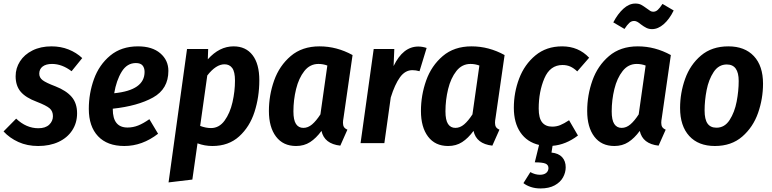

<svg xmlns="http://www.w3.org/2000/svg" viewBox="-40 -806 4346 1081"><path d="M423 -479 363 -405Q309 -446 253 -446Q219 -446 200 -431.5Q181 -417 181 -391Q181 -369 200 -354.5Q219 -340 272 -320Q333 -296 363.5 -260.5Q394 -225 394 -168Q394 -114 366.5 -72Q339 -30 289.5 -7Q240 16 175 16Q113 16 63.5 -6.5Q14 -29 -20 -66L51 -138Q108 -84 176 -84Q216 -84 237 -104Q258 -124 258 -152Q258 -180 239.5 -196Q221 -212 167 -233Q105 -256 76.5 -289.5Q48 -323 48 -377Q48 -422 72.5 -460.5Q97 -499 143 -522Q189 -545 250 -545Q302 -545 346 -527.5Q390 -510 423 -479Z M908 -407Q908 -305 821.5 -257Q735 -209 595 -194V-191Q595 -88 678 -88Q709 -88 738 -99.5Q767 -111 801 -135L850 -53Q761 16 660 16Q564 16 512 -39Q460 -94 460 -193Q460 -280 489 -360.5Q518 -441 580.5 -493Q643 -545 737 -545Q817 -545 862.5 -506Q908 -467 908 -407ZM774 -401Q774 -424 762.5 -437.5Q751 -451 725 -451Q675 -451 645 -402Q615 -353 603 -281Q774 -298 774 -401Z M1013 -530H1132L1130 -472Q1195 -545 1275 -545Q1344 -545 1382 -495.5Q1420 -446 1420 -354Q1420 -260 1393 -176Q1366 -92 1306.5 -38Q1247 16 1156 16Q1112 16 1072 1L1043 205L909 221ZM1283 -352Q1283 -402 1267.5 -423Q1252 -444 1224 -444Q1176 -444 1127 -381L1087 -97Q1119 -85 1148 -85Q1194 -85 1224.5 -127Q1255 -169 1269 -230.5Q1283 -292 1283 -352Z M1945 -496 1894 -142Q1891 -126 1891 -115Q1891 -100 1896.5 -91Q1902 -82 1916 -76L1876 14Q1786 4 1770 -69Q1740 -28 1706 -6Q1672 16 1627 16Q1554 16 1514 -37Q1474 -90 1474 -181Q1474 -270 1503.5 -353Q1533 -436 1597 -490.5Q1661 -545 1759 -545Q1856 -545 1945 -496ZM1612 -179Q1612 -130 1626.5 -108Q1641 -86 1668 -86Q1694 -86 1717 -105.5Q1740 -125 1764 -162L1803 -437Q1779 -446 1753 -446Q1705 -446 1673.5 -406Q1642 -366 1627 -304.5Q1612 -243 1612 -179Z M2362 -536 2322 -405Q2301 -411 2282 -411Q2241 -411 2212 -371Q2183 -331 2160 -257L2124 0H1990L2064 -530H2180L2176 -434Q2229 -544 2315 -544Q2338 -544 2362 -536Z M2801 -496 2750 -142Q2747 -126 2747 -115Q2747 -100 2752.5 -91Q2758 -82 2772 -76L2732 14Q2642 4 2626 -69Q2596 -28 2562 -6Q2528 16 2483 16Q2410 16 2370 -37Q2330 -90 2330 -181Q2330 -270 2359.5 -353Q2389 -436 2453 -490.5Q2517 -545 2615 -545Q2712 -545 2801 -496ZM2468 -179Q2468 -130 2482.5 -108Q2497 -86 2524 -86Q2550 -86 2573 -105.5Q2596 -125 2620 -162L2659 -437Q2635 -446 2609 -446Q2561 -446 2529.5 -406Q2498 -366 2483 -304.5Q2468 -243 2468 -179Z M3071 15 3065 53Q3105 57 3125 79Q3145 101 3145 136Q3145 165 3130 192.5Q3115 220 3083 237.5Q3051 255 3003 255Q2973 255 2948 246.5Q2923 238 2907 225L2946 163Q2973 178 3000 178Q3021 178 3034 168.5Q3047 159 3048 141Q3048 122 3031 115Q3014 108 2971 108L2995 10Q2927 -6 2890 -60.5Q2853 -115 2853 -199Q2853 -285 2883 -364Q2913 -443 2974.5 -494Q3036 -545 3125 -545Q3217 -545 3277 -481L3210 -404Q3190 -423 3170.5 -431.5Q3151 -440 3127 -440Q3057 -440 3025 -365Q2993 -290 2993 -195Q2993 -141 3012.5 -117Q3032 -93 3069 -93Q3093 -93 3114 -101.5Q3135 -110 3164 -129L3214 -43Q3146 9 3071 15Z M3737 -496 3686 -142Q3683 -126 3683 -115Q3683 -100 3688.5 -91Q3694 -82 3708 -76L3668 14Q3578 4 3562 -69Q3532 -28 3498 -6Q3464 16 3419 16Q3346 16 3306 -37Q3266 -90 3266 -181Q3266 -270 3295.5 -353Q3325 -436 3389 -490.5Q3453 -545 3551 -545Q3648 -545 3737 -496ZM3404 -179Q3404 -130 3418.5 -108Q3433 -86 3460 -86Q3486 -86 3509 -105.5Q3532 -125 3556 -162L3595 -437Q3571 -446 3545 -446Q3497 -446 3465.5 -406Q3434 -366 3419 -304.5Q3404 -243 3404 -179ZM3568 -669Q3556 -679 3547.5 -683.5Q3539 -688 3530 -688Q3515 -688 3503 -677Q3491 -666 3476 -643L3413 -680Q3438 -728 3470 -757Q3502 -786 3537 -786Q3557 -786 3570 -779Q3583 -772 3602 -758Q3615 -748 3622 -744Q3629 -740 3638 -740Q3652 -740 3663.5 -750.5Q3675 -761 3690 -784L3753 -747Q3729 -698 3697 -670Q3665 -642 3631 -642Q3614 -642 3599.5 -649Q3585 -656 3568 -669Z M3789 -198Q3789 -283 3817.5 -362.5Q3846 -442 3907 -493.5Q3968 -545 4061 -545Q4153 -545 4204.5 -490Q4256 -435 4256 -335Q4256 -250 4228 -170Q4200 -90 4139 -37Q4078 16 3985 16Q3892 16 3840.5 -40.5Q3789 -97 3789 -198ZM4119 -350Q4119 -443 4052 -443Q4006 -443 3978 -400.5Q3950 -358 3938.5 -299Q3927 -240 3927 -184Q3927 -134 3943.5 -110.5Q3960 -87 3994 -87Q4040 -87 4068 -130.5Q4096 -174 4107.5 -234Q4119 -294 4119 -350Z"/></svg>

Font: Fira Sans Condensed SemiBold
Style: Italic
Weight: 600
Width: 3
Italic angle: -8°
Designer: bBox Type GmbH & Carrois Corporate GbR & Edenspiekermann AG
Foundry: bBox Type GmbH & Carrois Corporate GbR & Edenspiekermann AG
Version: Version 4.301